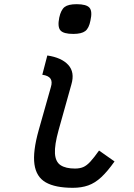

<svg xmlns="http://www.w3.org/2000/svg" viewBox="-20 -883 640 917"><path d="M328 14Q244 14 198.5 -12Q153 -38 144.5 -98.5Q136 -159 165 -262L223 -467Q231 -493 221 -507.5Q211 -522 182 -526L206 -618Q274 -608 306 -573Q338 -538 321 -480L260 -262Q240 -190 242.5 -150Q245 -110 269.5 -94Q294 -78 338 -78Q361 -78 377.5 -85Q394 -92 411.5 -111Q429 -130 453 -164L527 -112Q494 -65 464 -37Q434 -9 401.5 2.5Q369 14 328 14ZM330 -721Q283 -721 268.5 -738Q254 -755 263 -799Q271 -836 288.5 -849.5Q306 -863 346 -863Q393 -863 407.5 -846Q422 -829 412 -785Q405 -748 387 -734.5Q369 -721 330 -721Z"/></svg>

Font: Victor Mono Thin
Style: Bold Italic
Weight: 700
Italic angle: -12°
Monospace: yes
Version: Version 1.561;gftools[0.9.30]